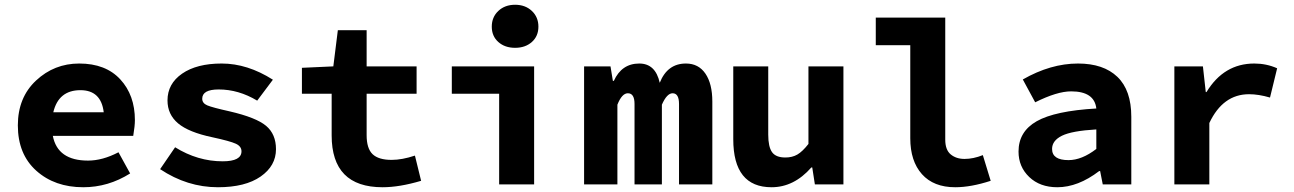

<svg xmlns="http://www.w3.org/2000/svg" viewBox="-20 -775 5440 807"><path d="M330 12Q210 12 132.5 -57.5Q55 -127 55 -248Q55 -365 131.5 -436.5Q208 -508 313 -508Q424 -508 485.5 -441.5Q547 -375 547 -270Q547 -246 540 -204H202Q222 -100 350 -100Q411 -100 478 -135L527 -46Q435 12 330 12ZM318 -396Q226 -396 204 -303H416Q405 -396 318 -396Z M896 12Q767 12 653 -64L716 -156Q811 -97 916 -97Q995 -97 995 -139Q995 -160 971 -171Q947 -182 873 -198Q773 -219 728.5 -256.5Q684 -294 684 -353Q684 -423 745.5 -465.5Q807 -508 912 -508Q1020 -508 1127 -440L1061 -352Q983 -399 899 -399Q830 -399 830 -360Q830 -341 851.5 -332Q873 -323 945 -307Q1057 -281 1098.5 -246Q1140 -211 1140 -148Q1140 -78 1075.5 -33Q1011 12 896 12Z M1588 12Q1374 12 1374 -206V-381H1249V-490L1381 -496L1400 -648H1521V-496H1731V-381H1521V-207Q1521 -151 1546 -127Q1571 -103 1626 -103Q1670 -103 1724 -121L1750 -15Q1659 12 1588 12Z M2078 0V-381H1879V-496H2225V0ZM2215.5 -598.5Q2188 -574 2145 -574Q2102 -574 2074.5 -598.5Q2047 -623 2047 -663Q2047 -703 2074.5 -729Q2102 -755 2145 -755Q2188 -755 2215.5 -729Q2243 -703 2243 -663Q2243 -623 2215.5 -598.5Z M2435 0V-496H2546L2556 -435H2560Q2593 -508 2667 -508Q2735 -508 2753 -427Q2785 -508 2863 -508Q2916 -508 2945 -465.5Q2974 -423 2974 -348V0H2834V-338Q2834 -383 2807 -383Q2783 -383 2762 -335V0H2647V-338Q2647 -383 2619 -383Q2594 -383 2575 -335V0Z M3223 12Q3062 12 3062 -190V-496H3209V-209Q3209 -158 3225 -135.5Q3241 -113 3281 -113Q3310 -113 3331.5 -125.5Q3353 -138 3378 -170V-496H3525V0H3405L3394 -71H3390Q3317 12 3223 12Z M3995 12Q3904 12 3855 -43Q3806 -98 3806 -194V-585H3661V-701H3953V-188Q3953 -145 3976 -126Q3999 -107 4034 -107Q4071 -107 4111 -123L4144 -15Q4061 12 3995 12Z M4424 12Q4351 12 4306 -31Q4261 -74 4261 -138Q4261 -222 4337.5 -265.5Q4414 -309 4588 -319Q4580 -391 4482 -391Q4423 -391 4331 -345L4279 -441Q4396 -508 4511 -508Q4618 -508 4676.5 -452Q4735 -396 4735 -284V0H4615L4604 -56H4600Q4511 12 4424 12ZM4471 -102Q4527 -102 4588 -149V-231Q4485 -225 4443.5 -204.5Q4402 -184 4402 -149Q4402 -102 4471 -102Z M4916 0V-496H5036L5048 -388H5051Q5124 -508 5252 -508Q5303 -508 5348 -488L5318 -365Q5270 -379 5230 -379Q5120 -379 5063 -258V0Z"/></svg>

Font: TypoPRO Source Code Pro
Style: Bold
Weight: 700
Monospace: yes
Designer: Paul D. Hunt, Teo Tuominen
Foundry: Adobe Systems Incorporated
Version: Version 2.010;PS 1.0;hotconv 1.0.84;makeotf.lib2.5.63406